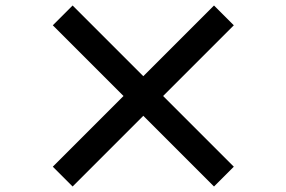

<svg xmlns="http://www.w3.org/2000/svg" viewBox="-20 -729 1040 698"><path d="M830 -123 573 -380 830 -637 758 -709 501 -452 244 -709 172 -637 429 -380 172 -123 244 -51 501 -308 758 -51Z"/></svg>

Font: Source Han Sans SC Bold
Style: Regular
Weight: 700
Designer: Ryoko NISHIZUKA (kana & ideographs); Paul D. Hunt (Latin, Greek & Cyrillic); Wenlong ZHANG (bopomofo); Sandoll Communica
Foundry: Adobe Systems Incorporated
Version: Version 1.001;PS 1.001;hotconv 1.0.78;makeotf.lib2.5.61930